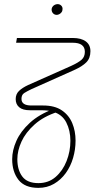

<svg xmlns="http://www.w3.org/2000/svg" viewBox="-20 -694 462 930"><path d="M166 216Q100 216 69.5 177Q39 138 39 77Q39 34 59.5 -12Q80 -58 124.5 -99Q169 -140 239 -166L259 -152Q191 -130 147.5 -91Q104 -52 84 -8Q64 36 64 77Q64 129 88 161Q112 193 166 193Q215 193 249.5 163Q284 133 302.5 86Q321 39 321 -12Q321 -62 301 -101Q281 -140 236 -153Q223 -157 208.5 -158.5Q194 -160 177 -160H125Q90 -160 73 -174.5Q56 -189 56 -214Q56 -238 72 -253.5Q88 -269 116 -282L325 -375Q360 -391 375.5 -405Q391 -419 391 -443Q391 -487 332 -487H58L62 -510H333Q373 -510 395.5 -493.5Q418 -477 418 -446Q418 -412 398 -392Q378 -372 340 -355L132 -262Q111 -252 97.5 -243.5Q84 -235 84 -215Q84 -183 132 -183H189Q245 -183 279.5 -159.5Q314 -136 330 -97.5Q346 -59 346 -13Q346 30 334 71Q322 112 298.5 144.5Q275 177 241.5 196.5Q208 216 166 216ZM255 -622Q244 -622 237 -629.5Q230 -637 230 -648Q230 -654 233.5 -660Q237 -666 244 -670Q251 -674 259 -674Q269 -674 276 -667.5Q283 -661 283 -651Q283 -641 278 -634.5Q273 -628 266.5 -625Q260 -622 255 -622Z"/></svg>

Font: MuseoModerno Thin Thin
Style: Italic
Weight: 250
Italic angle: -9°
Version: Version 1.003